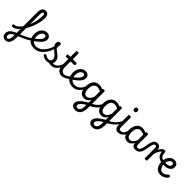

<svg xmlns="http://www.w3.org/2000/svg" viewBox="246 -2758 5016 5016"><g transform="rotate(45 2754.0 -250.0)"><path d="M40 398Q21 398 13 386.5Q5 375 6.5 360.5Q8 346 18.5 334.5Q29 323 48 323Q73 323 90 301Q107 279 115 239.5Q123 200 123 147V-701Q123 -802 155 -850Q187 -898 253 -898Q294 -898 321 -880Q348 -862 361.5 -827.5Q375 -793 375 -740Q375 -693 367 -639.5Q359 -586 344 -530Q329 -474 308 -418Q287 -362 261.5 -308Q236 -254 206 -205.5Q176 -157 143 -116.5Q110 -76 75 -46Q40 -16 4 0.5Q-32 17 -68 17Q-87 17 -96 5.5Q-105 -6 -105 -20.5Q-105 -35 -96 -46.5Q-87 -58 -68 -58Q-39 -58 -10.5 -71Q18 -84 46 -108.5Q74 -133 100.5 -167Q127 -201 151 -242Q175 -283 196.5 -329.5Q218 -376 235 -427Q252 -478 264 -530.5Q276 -583 282.5 -636.5Q289 -690 289 -740Q289 -768 285 -784.5Q281 -801 272.5 -809.5Q264 -818 251 -818Q237 -818 227.5 -807Q218 -796 213.5 -769Q209 -742 209 -695V139Q209 194 200 241.5Q191 289 171.5 324Q152 359 119.5 378.5Q87 398 40 398Z M40 398Q3 398 -24.5 381.5Q-52 365 -67.5 335.5Q-83 306 -83 266Q-83 217 -61.5 181Q-40 145 -2 117Q36 89 85 66Q134 43 190 21.5Q246 0 303 -23.5Q360 -47 413.5 -77Q467 -107 512 -146Q528 -160 541 -157.5Q554 -155 561.5 -144Q569 -133 567.5 -118.5Q566 -104 553 -93Q503 -53 449 -23Q395 7 341.5 30Q288 53 238 72.5Q188 92 144.5 111.5Q101 131 69 152Q37 173 18.5 200Q0 227 0 263Q0 284 7 297.5Q14 311 25 317Q36 323 49 323Q68 323 75.5 334.5Q83 346 81.5 360.5Q80 375 69.5 386.5Q59 398 40 398Z M520 -146Q573 -183 612 -215.5Q651 -248 676.5 -277.5Q702 -307 715 -334.5Q728 -362 728 -387Q728 -415 712.5 -427Q697 -439 673 -439Q648 -439 626.5 -425Q605 -411 589 -386Q573 -361 564 -328.5Q555 -296 555 -260Q555 -210 568 -172Q581 -134 604.5 -108Q628 -82 659.5 -69.5Q691 -57 729 -57Q744 -57 751 -45.5Q758 -34 758 -19.5Q758 -5 751 6Q744 17 729 17Q640 17 582 -18Q524 -53 495.5 -114.5Q467 -176 467 -255Q467 -310 482 -358Q497 -406 526 -442.5Q555 -479 595 -499Q635 -519 685 -519Q723 -519 752.5 -503.5Q782 -488 799 -460Q816 -432 816 -395Q816 -361 803 -328.5Q790 -296 762 -262Q734 -228 691 -191.5Q648 -155 589 -114Z M729 17Q710 17 701 6Q692 -5 692 -19.5Q692 -34 701 -45.5Q710 -57 729 -57Q790 -57 845.5 -86Q901 -115 948.5 -170.5Q996 -226 1033.5 -305Q1071 -384 1095 -484Q1098 -493 1112.5 -493Q1127 -493 1141 -485.5Q1155 -478 1151 -463Q1126 -351 1085.5 -262.5Q1045 -174 989.5 -111.5Q934 -49 868.5 -16Q803 17 729 17Z M1359 17Q1335 17 1311 12Q1287 7 1263.5 5Q1240 3 1213 13L1235 -20Q1268 -35 1293 -43.5Q1318 -52 1338 -55Q1358 -58 1378 -58Q1387 -58 1389 -46.5Q1391 -35 1387 -20.5Q1383 -6 1375.5 5.5Q1368 17 1359 17ZM1191 19Q1143 19 1101.5 3.5Q1060 -12 1034 -38Q1027 -46 1028 -58Q1029 -70 1042 -83Q1053 -94 1062 -96Q1071 -98 1083 -89Q1108 -71 1134 -60.5Q1160 -50 1195 -50Q1236 -50 1259.5 -73.5Q1283 -97 1283 -135Q1283 -169 1265.5 -197Q1248 -225 1219.5 -251Q1191 -277 1159 -302.5Q1127 -328 1099 -355.5Q1071 -383 1053 -415.5Q1035 -448 1035 -487Q1035 -528 1056 -552Q1077 -576 1107 -576Q1129 -576 1140.5 -565.5Q1152 -555 1152 -536Q1152 -519 1145 -497.5Q1138 -476 1127 -452Q1127 -429 1144.5 -408Q1162 -387 1190 -366.5Q1218 -346 1248.5 -323.5Q1279 -301 1306.5 -274Q1334 -247 1351.5 -212.5Q1369 -178 1369 -134Q1369 -65 1320.5 -23Q1272 19 1191 19Z M1359 17Q1345 17 1338.5 5.5Q1332 -6 1333.5 -20.5Q1335 -35 1346 -46.5Q1357 -58 1378 -58Q1408 -58 1435.5 -71Q1463 -84 1487 -109Q1511 -134 1533 -173Q1555 -212 1574 -264Q1579 -279 1591.5 -278Q1604 -277 1613 -268Q1622 -259 1619 -248Q1598 -180 1572.5 -130.5Q1547 -81 1515 -48Q1483 -15 1444.5 1Q1406 17 1359 17Z M1747 17Q1701 17 1666.5 2Q1632 -13 1608 -41.5Q1584 -70 1572 -112.5Q1560 -155 1560 -211V-420H1482Q1468 -420 1461.5 -429Q1455 -438 1455 -460Q1455 -483 1461.5 -491.5Q1468 -500 1482 -500H1560V-704Q1560 -717 1570.5 -723.5Q1581 -730 1603 -730Q1624 -730 1635 -723.5Q1646 -717 1646 -704V-500H1773Q1788 -500 1794.5 -491.5Q1801 -483 1801 -460Q1801 -438 1794.5 -429Q1788 -420 1773 -420H1646V-214Q1646 -176 1653.5 -147.5Q1661 -119 1676 -99Q1691 -79 1713.5 -68.5Q1736 -58 1765 -58Q1779 -58 1786 -46.5Q1793 -35 1791.5 -20.5Q1790 -6 1779 5.5Q1768 17 1747 17Z M1747 17Q1733 17 1726.5 5.5Q1720 -6 1721.5 -20.5Q1723 -35 1734 -46.5Q1745 -58 1766 -58Q1786 -58 1813.5 -69Q1841 -80 1873.5 -100Q1906 -120 1941 -147Q1954 -158 1965.5 -154.5Q1977 -151 1983.5 -140Q1990 -129 1989.5 -115.5Q1989 -102 1977 -92Q1933 -58 1891 -33.5Q1849 -9 1812 4Q1775 17 1747 17Z M1946 -146Q1999 -183 2038 -215.5Q2077 -248 2102.5 -277.5Q2128 -307 2141 -334.5Q2154 -362 2154 -387Q2154 -415 2138.5 -427Q2123 -439 2099 -439Q2074 -439 2052.5 -425Q2031 -411 2015 -386Q1999 -361 1990 -328.5Q1981 -296 1981 -260Q1981 -210 1994 -172Q2007 -134 2030.5 -108Q2054 -82 2085.5 -69.5Q2117 -57 2155 -57Q2170 -57 2177 -45.5Q2184 -34 2184 -19.5Q2184 -5 2177 6Q2170 17 2155 17Q2066 17 2008 -18Q1950 -53 1921.5 -114.5Q1893 -176 1893 -255Q1893 -310 1908 -358Q1923 -406 1952 -442.5Q1981 -479 2021 -499Q2061 -519 2111 -519Q2149 -519 2178.5 -503.5Q2208 -488 2225 -460Q2242 -432 2242 -395Q2242 -361 2229 -328.5Q2216 -296 2188 -262Q2160 -228 2117 -191.5Q2074 -155 2015 -114Z M2156 17Q2142 17 2135 6Q2128 -5 2128 -19.5Q2128 -34 2135 -45.5Q2142 -57 2156 -57Q2216 -57 2262.5 -83Q2309 -109 2343 -156Q2377 -203 2400 -264Q2404 -275 2415.5 -274.5Q2427 -274 2437.5 -266.5Q2448 -259 2444 -247Q2423 -168 2383.5 -108.5Q2344 -49 2287.5 -16Q2231 17 2156 17Z M2627 397Q2562 397 2522.5 364Q2483 331 2483 275Q2483 249 2493.5 223.5Q2504 198 2524 172Q2544 146 2575 119.5Q2606 93 2648 65Q2664 54 2679 45Q2694 36 2709.5 27Q2725 18 2740 9V-98Q2717 -54 2689.5 -29.5Q2662 -5 2632.5 5.5Q2603 16 2573 16Q2517 16 2474.5 -12Q2432 -40 2408.5 -95.5Q2385 -151 2385 -233Q2385 -285 2395 -329.5Q2405 -374 2423.5 -409.5Q2442 -445 2469.5 -469.5Q2497 -494 2532 -507Q2567 -520 2609 -520Q2636 -520 2656.5 -517.5Q2677 -515 2697 -508Q2717 -501 2740 -486V-490Q2740 -503 2750.5 -509.5Q2761 -516 2783 -516Q2804 -516 2815 -509.5Q2826 -503 2826 -490V131Q2826 194 2812 244Q2798 294 2772 327.5Q2746 361 2709 379Q2672 397 2627 397ZM2635 319Q2668 319 2691.5 297.5Q2715 276 2727.5 233.5Q2740 191 2740 128V93Q2727 99 2716 105.5Q2705 112 2695 119Q2685 126 2674 133Q2648 153 2629 170Q2610 187 2597.5 202.5Q2585 218 2579 234Q2573 250 2573 266Q2573 282 2580 294Q2587 306 2601 312.5Q2615 319 2635 319ZM2586 -64Q2617 -64 2645 -79.5Q2673 -95 2697.5 -129.5Q2722 -164 2740 -219V-407Q2708 -426 2678.5 -434Q2649 -442 2620 -442Q2593 -442 2570 -433.5Q2547 -425 2529.5 -408.5Q2512 -392 2499.5 -367.5Q2487 -343 2480.5 -310.5Q2474 -278 2474 -237Q2474 -185 2486 -146Q2498 -107 2522.5 -85.5Q2547 -64 2586 -64Z M2817 56Q2804 63 2794.5 55.5Q2785 48 2780.5 34.5Q2776 21 2778 7.5Q2780 -6 2791 -11Q2830 -30 2865 -51.5Q2900 -73 2929 -97.5Q2958 -122 2980 -149Q3002 -176 3015.5 -206.5Q3029 -237 3033 -271Q3034 -284 3046.5 -288Q3059 -292 3071.5 -287Q3084 -282 3083 -268Q3080 -219 3066.5 -180Q3053 -141 3029.5 -107.5Q3006 -74 2974.5 -46.5Q2943 -19 2903 6Q2863 31 2817 56Z M3262 397Q3197 397 3157.5 364Q3118 331 3118 275Q3118 249 3128.5 223.5Q3139 198 3159 172Q3179 146 3210 119.5Q3241 93 3283 65Q3299 54 3314 45Q3329 36 3344.5 27Q3360 18 3375 9V-98Q3352 -54 3324.5 -29.5Q3297 -5 3267.5 5.5Q3238 16 3208 16Q3152 16 3109.5 -12Q3067 -40 3043.5 -95.5Q3020 -151 3020 -233Q3020 -285 3030 -329.5Q3040 -374 3058.5 -409.5Q3077 -445 3104.5 -469.5Q3132 -494 3167 -507Q3202 -520 3244 -520Q3271 -520 3291.5 -517.5Q3312 -515 3332 -508Q3352 -501 3375 -486V-490Q3375 -503 3385.5 -509.5Q3396 -516 3418 -516Q3439 -516 3450 -509.5Q3461 -503 3461 -490V131Q3461 194 3447 244Q3433 294 3407 327.5Q3381 361 3344 379Q3307 397 3262 397ZM3270 319Q3303 319 3326.5 297.5Q3350 276 3362.5 233.5Q3375 191 3375 128V93Q3362 99 3351 105.5Q3340 112 3330 119Q3320 126 3309 133Q3283 153 3264 170Q3245 187 3232.5 202.5Q3220 218 3214 234Q3208 250 3208 266Q3208 282 3215 294Q3222 306 3236 312.5Q3250 319 3270 319ZM3221 -64Q3252 -64 3280 -79.5Q3308 -95 3332.5 -129.5Q3357 -164 3375 -219V-407Q3343 -426 3313.5 -434Q3284 -442 3255 -442Q3228 -442 3205 -433.5Q3182 -425 3164.5 -408.5Q3147 -392 3134.5 -367.5Q3122 -343 3115.5 -310.5Q3109 -278 3109 -237Q3109 -185 3121 -146Q3133 -107 3157.5 -85.5Q3182 -64 3221 -64Z M3443 59Q3435 64 3427.5 56.5Q3420 49 3416 35.5Q3412 22 3414 9Q3416 -4 3425 -10Q3473 -34 3511 -58.5Q3549 -83 3579 -108Q3609 -133 3633 -160.5Q3657 -188 3677.5 -220Q3698 -252 3716 -290Q3725 -307 3738.5 -306Q3752 -305 3760 -295Q3768 -285 3762 -271Q3743 -224 3720.5 -185.5Q3698 -147 3670.5 -114Q3643 -81 3609 -52Q3575 -23 3534 4Q3493 31 3443 59Z M3831 17Q3801 17 3777.5 8.5Q3754 0 3738.5 -18.5Q3723 -37 3715 -65.5Q3707 -94 3707 -135V-489Q3707 -502 3717.5 -508.5Q3728 -515 3749 -515Q3771 -515 3782 -508.5Q3793 -502 3793 -489V-138Q3793 -94 3805 -76Q3817 -58 3850 -58Q3864 -58 3871 -46.5Q3878 -35 3876.5 -20.5Q3875 -6 3864 5.5Q3853 17 3831 17ZM3749 -669Q3721 -669 3707 -684.5Q3693 -700 3693 -731Q3693 -763 3707 -779Q3721 -795 3749 -795Q3777 -795 3790.5 -779Q3804 -763 3804 -731Q3806 -700 3791.5 -684.5Q3777 -669 3749 -669Z M3830 17Q3816 17 3809.5 5.5Q3803 -6 3804.5 -20.5Q3806 -35 3817 -46.5Q3828 -58 3849 -58Q3876 -58 3898.5 -67Q3921 -76 3939.5 -95Q3958 -114 3971.5 -144Q3985 -174 3993 -215Q3996 -230 4009 -233.5Q4022 -237 4034 -232Q4046 -227 4044 -212Q4036 -153 4017.5 -109.5Q3999 -66 3971.5 -38.5Q3944 -11 3908.5 3Q3873 17 3830 17Z M4175 17Q4120 17 4078 -11Q4036 -39 4012 -94Q3988 -149 3988 -232Q3988 -284 3998 -328.5Q4008 -373 4026.5 -408.5Q4045 -444 4072.5 -468.5Q4100 -493 4135 -506Q4170 -519 4213 -519Q4254 -519 4296 -504Q4338 -489 4373 -462V-386Q4333 -418 4296 -429Q4259 -440 4223 -440Q4196 -440 4173 -432Q4150 -424 4132.5 -407.5Q4115 -391 4102.5 -366.5Q4090 -342 4083.5 -309.5Q4077 -277 4077 -235Q4077 -183 4089 -144Q4101 -105 4125.5 -84Q4150 -63 4189 -63Q4226 -63 4259 -87.5Q4292 -112 4318.5 -160.5Q4345 -209 4362 -282L4379 -217Q4361 -130 4328.5 -78.5Q4296 -27 4256 -5Q4216 17 4175 17ZM4465 17Q4434 17 4411 8.5Q4388 0 4372.5 -18.5Q4357 -37 4349 -65.5Q4341 -94 4341 -135V-487Q4341 -501 4352 -508Q4363 -515 4384 -515Q4406 -515 4416.5 -508.5Q4427 -502 4427 -488V-138Q4427 -94 4439 -76Q4451 -58 4484 -58Q4494 -58 4499 -46.5Q4504 -35 4502.5 -20.5Q4501 -6 4492 5.5Q4483 17 4465 17Z M4466 17Q4457 17 4452.5 5.5Q4448 -6 4450 -20.5Q4452 -35 4460 -46.5Q4468 -58 4483 -58Q4506 -58 4523.5 -70Q4541 -82 4555 -107Q4569 -132 4579.5 -170Q4590 -208 4597 -259Q4608 -338 4624.5 -388Q4641 -438 4661.5 -466Q4682 -494 4707 -505Q4732 -516 4760 -516Q4770 -516 4774.5 -504.5Q4779 -493 4778 -478.5Q4777 -464 4771.5 -452.5Q4766 -441 4757 -441Q4745 -441 4733 -434Q4721 -427 4710.5 -408.5Q4700 -390 4690.5 -355.5Q4681 -321 4673 -267Q4661 -177 4641 -121Q4621 -65 4595 -35Q4569 -5 4536.5 6Q4504 17 4466 17Z M4847 15Q4826 15 4815.5 8.5Q4805 2 4805 -11V-377Q4805 -413 4794.5 -427Q4784 -441 4757 -441Q4742 -441 4735 -452.5Q4728 -464 4728 -478.5Q4728 -493 4736 -504.5Q4744 -516 4759 -516Q4789 -516 4811 -509.5Q4833 -503 4848 -489Q4863 -475 4872.5 -455.5Q4882 -436 4886 -410L4887 -385Q4899 -419 4915 -444Q4931 -469 4949 -485.5Q4967 -502 4985.5 -510.5Q5004 -519 5022 -519Q5041 -519 5050.5 -507Q5060 -495 5060 -479Q5060 -463 5050.5 -451Q5041 -439 5022 -439Q5003 -439 4983.5 -424.5Q4964 -410 4946.5 -382.5Q4929 -355 4914.5 -318Q4900 -281 4891 -237V-11Q4891 2 4880 8.5Q4869 15 4847 15Z M5205 -230Q5159 -235 5121 -252Q5083 -269 5055 -298.5Q5027 -328 5011.5 -371Q4996 -414 4995 -472L5023 -519Q5045 -519 5058.5 -509Q5072 -499 5072 -472Q5072 -431 5080.5 -400.5Q5089 -370 5106.5 -349.5Q5124 -329 5150 -317Q5176 -305 5210 -300Q5229 -297 5236.5 -285.5Q5244 -274 5242 -260.5Q5240 -247 5230 -237.5Q5220 -228 5205 -230Z M5404 18Q5326 18 5275.5 -17Q5225 -52 5201 -113.5Q5177 -175 5177 -255Q5177 -310 5192.5 -358Q5208 -406 5236.5 -442.5Q5265 -479 5305 -499Q5345 -519 5395 -519Q5434 -519 5463 -503Q5492 -487 5509 -458Q5526 -429 5526 -390Q5526 -344 5503.5 -309.5Q5481 -275 5440 -254Q5399 -233 5344 -226.5Q5289 -220 5225 -230V-300Q5271 -293 5310 -295Q5349 -297 5377.5 -308Q5406 -319 5421.5 -338Q5437 -357 5437 -384Q5437 -411 5422.5 -425Q5408 -439 5383 -439Q5358 -439 5336.5 -425Q5315 -411 5299 -386Q5283 -361 5274 -328.5Q5265 -296 5265 -260Q5265 -210 5275.5 -173Q5286 -136 5304.5 -111Q5323 -86 5348.5 -73.5Q5374 -61 5404 -61Q5432 -61 5455.5 -70Q5479 -79 5500 -96Q5521 -113 5542 -135Q5556 -150 5568.5 -149.5Q5581 -149 5595 -138Q5609 -127 5612 -115Q5615 -103 5605 -90Q5579 -51 5543 -27Q5507 -3 5470 7.5Q5433 18 5404 18Z"/></g></svg>

Font: Playwrite HR Lijeva
Style: Regular
Weight: 400
Designer: Veronika Burian, José Scaglione
Foundry: TypeTogether
Version: Version 1.002